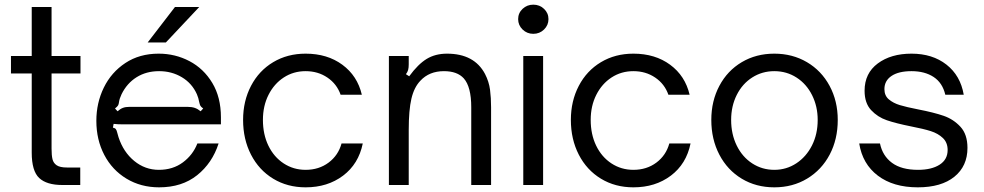

<svg xmlns="http://www.w3.org/2000/svg" viewBox="-20 -793 4217 823"><path d="M247 0Q180 0 148 -30Q116 -60 116 -139V-478H27V-553H116V-763H201V-553H325V-478H201V-156Q201 -127 205 -110.5Q209 -94 223 -84.5Q237 -75 267 -75H324V0Z M393 -275Q393 -352 425 -417.5Q457 -483 517.5 -523Q578 -563 660 -563Q731 -563 792 -531Q853 -499 890 -437.5Q927 -376 927 -290V-260H532Q525 -260 504.5 -260Q484 -260 467 -262L464 -246Q473 -244 476.5 -239.5Q480 -235 482.5 -224.5Q485 -214 488 -205Q509 -141 555.5 -103Q602 -65 661 -65Q721 -65 764 -97Q807 -129 826 -178H917Q890 -94 825 -42Q760 10 662 10Q584 10 522.5 -27Q461 -64 427 -129Q393 -194 393 -275ZM484 -316Q495 -326 506.5 -330.5Q518 -335 535 -335H783Q802 -335 815 -330.5Q828 -326 840 -316L851 -328Q841 -335 838.5 -340.5Q836 -346 834 -355Q831 -373 824 -389Q803 -436 759.5 -462Q716 -488 662 -488Q607 -488 565.5 -462Q524 -436 501 -389Q492 -370 490 -355Q489 -346 486 -341Q483 -336 473 -328ZM691 -611H613L730 -763H834Z M1022 -279Q1022 -360 1056 -425Q1090 -490 1151 -526.5Q1212 -563 1290 -563Q1383 -563 1447.5 -515.5Q1512 -468 1531 -387H1440Q1424 -433 1383.5 -460.5Q1343 -488 1290 -488Q1238 -488 1196.5 -461Q1155 -434 1131 -386.5Q1107 -339 1107 -279Q1107 -217 1130.5 -168.5Q1154 -120 1196 -92.5Q1238 -65 1290 -65Q1347 -65 1388.5 -96Q1430 -127 1444 -178H1535Q1517 -90 1450.5 -40Q1384 10 1290 10Q1212 10 1151 -27Q1090 -64 1056 -130Q1022 -196 1022 -279Z M1647 0V-553H1732V-517Q1732 -503 1729.5 -493.5Q1727 -484 1720 -475L1734 -466Q1772 -518 1809 -540.5Q1846 -563 1896 -563Q2013 -563 2059 -476Q2076 -443 2080.5 -408.5Q2085 -374 2085 -333V0H2000V-333Q2000 -421 1968 -457Q1940 -488 1883 -488Q1820 -488 1782 -447Q1755 -419 1743.5 -370Q1732 -321 1732 -236V0Z M2308 0H2223V-553H2308ZM2201 -711Q2201 -737 2220 -755Q2239 -773 2266 -773Q2293 -773 2312 -755Q2331 -737 2331 -711Q2331 -685 2312 -666.5Q2293 -648 2266 -648Q2239 -648 2220 -666.5Q2201 -685 2201 -711Z M2427 -279Q2427 -360 2461 -425Q2495 -490 2556 -526.5Q2617 -563 2695 -563Q2788 -563 2852.5 -515.5Q2917 -468 2936 -387H2845Q2829 -433 2788.5 -460.5Q2748 -488 2695 -488Q2643 -488 2601.5 -461Q2560 -434 2536 -386.5Q2512 -339 2512 -279Q2512 -217 2535.5 -168.5Q2559 -120 2601 -92.5Q2643 -65 2695 -65Q2752 -65 2793.5 -96Q2835 -127 2849 -178H2940Q2922 -90 2855.5 -40Q2789 10 2695 10Q2617 10 2556 -27Q2495 -64 2461 -130Q2427 -196 2427 -279Z M3029 -279Q3029 -360 3063.5 -425Q3098 -490 3159.5 -526.5Q3221 -563 3299 -563Q3377 -563 3439 -526.5Q3501 -490 3536 -425Q3571 -360 3571 -279Q3571 -196 3536.5 -130.5Q3502 -65 3440 -27.5Q3378 10 3299 10Q3221 10 3159.5 -27Q3098 -64 3063.5 -130Q3029 -196 3029 -279ZM3485 -279Q3485 -337 3461 -385Q3437 -433 3394.5 -460.5Q3352 -488 3299 -488Q3247 -488 3204.5 -461Q3162 -434 3138 -386Q3114 -338 3114 -279Q3114 -218 3138 -169Q3162 -120 3204.5 -92.5Q3247 -65 3299 -65Q3351 -65 3393.5 -93Q3436 -121 3460.5 -169.5Q3485 -218 3485 -279Z M3663 -178H3752Q3763 -125 3803.5 -95Q3844 -65 3915 -65Q3973 -65 4007.5 -87Q4042 -109 4042 -150Q4042 -182 4021.5 -201.5Q4001 -221 3969.5 -231Q3938 -241 3886 -251Q3821 -264 3781.5 -277.5Q3742 -291 3714 -321Q3686 -351 3686 -404Q3686 -479 3742.5 -521Q3799 -563 3887 -563Q3977 -563 4037 -516Q4097 -469 4111 -387H4032Q4020 -438 3982 -463Q3944 -488 3887 -488Q3832 -488 3801.5 -467.5Q3771 -447 3771 -411Q3771 -383 3790 -367Q3809 -351 3837 -342.5Q3865 -334 3916 -324Q3983 -311 4025 -296.5Q4067 -282 4097 -249.5Q4127 -217 4127 -159Q4127 -81 4071 -35.5Q4015 10 3914 10Q3809 10 3743 -40Q3677 -90 3663 -178Z"/></svg>

Font: Open Sauce Sans
Style: Regular
Weight: 400
Designer: Alfredo Marco Pradil
Foundry: Creative Sauce Fz LLC
Version: Version 1.477